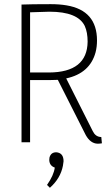

<svg xmlns="http://www.w3.org/2000/svg" viewBox="-20 -681 527 919"><path d="M124 0V-297.9H223.6Q246.1 -297.9 256.8 -298.8L390.6 -34.2Q413.1 5.9 447.3 6.8Q458 6.8 467.8 4.9L464.8 -25.4H460.9Q436.5 -27.3 423.8 -53.7L296.9 -305.7Q410.2 -330.1 437.5 -430.7Q444.3 -457 444.3 -487.3Q444.3 -630.9 298.8 -655.3Q264.6 -661.1 223.6 -661.1Q128.9 -661.1 83 -659.2V0ZM216.8 -625Q352.5 -625 385.7 -556.6Q399.4 -526.4 399.4 -481.4Q397.5 -335 214.8 -334H124V-622.1Q212.9 -625 216.8 -625ZM284.2 90.8Q284.2 54.7 255.9 48.8Q252 47.9 249 47.9Q223.6 47.9 216.8 73.2Q215.8 79.1 215.8 85Q216.8 112.3 242.2 121.1Q237.3 158.2 205.1 204.1L218.8 217.8Q269.5 172.9 281.2 112.3Q283.2 100.6 284.2 90.8Z"/></svg>

Font: Yaldevi Colombo ExtraLight
Style: Regular
Weight: 275
Designer: Sol Matas, Denzil Rajitha, Kosala Senevirathne and Pathum Egodawatta
Foundry: Mooniak
Version: Version 1.020 ; ttfautohint (v1.6)